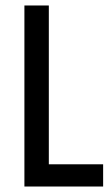

<svg xmlns="http://www.w3.org/2000/svg" viewBox="-20 -680 406 700"><path d="M69 0V-660H158V-81H356V0Z"/></svg>

Font: Bricolage Grotesque 12pt Condensed
Style: Regular
Weight: 400
Width: 3
Designer: Mathieu Triay
Foundry: Atelier Triay
Version: Version 1.001; ttfautohint (v1.8.4.7-5d5b);gftools[0.9.33.de